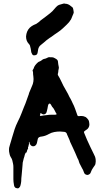

<svg xmlns="http://www.w3.org/2000/svg" viewBox="-20 -965 586 1076"><path d="M75 90Q74 90 68 88Q65 87 61 81Q60 78 59 75Q58 72 58 69Q55 54 55 39V-30Q55 -39 53 -48Q51 -57 49 -66Q49 -68 47 -72Q46 -75 44 -78.5Q42 -82 40 -85Q36 -92 34 -100Q32 -108 31 -115Q30 -126 31 -136Q33 -142 34 -147.5Q35 -153 37 -158Q40 -166 42 -174.5Q44 -183 47 -192L62 -241Q69 -262 80 -284Q91 -305 101 -331Q103 -337 106 -344Q110 -355 114.5 -365.5Q119 -376 123 -386L138 -428Q140 -432 141 -436Q142 -440 143 -444Q151 -464 159 -482Q165 -494 167 -508Q169 -522 167 -536Q166 -542 165.5 -548.5Q165 -555 165 -561Q165 -564 163.5 -566.5Q162 -569 163 -572Q164 -574 165.5 -576Q167 -578 168 -580Q171 -591 177.5 -599.5Q184 -608 192 -615Q196 -619 203 -621Q207 -623 210.5 -625Q214 -627 217 -630Q222 -634 228 -635Q236 -636 245 -641Q253 -646 263 -644H272Q279 -644 287 -639Q289 -638 291.5 -636.5Q294 -635 297 -633Q305 -627 305 -618Q305 -611 306.5 -605Q308 -599 309 -592Q311 -586 309 -579Q308 -577 308 -574.5Q308 -572 307 -570Q307 -566 306.5 -562Q306 -558 305 -554Q302 -547 307 -540Q315 -527 321.5 -513Q328 -499 335 -485L353 -453Q361 -440 369 -422Q371 -419 372.5 -416Q374 -413 376 -410Q379 -405 381.5 -399Q384 -393 387 -387Q395 -372 400.5 -356.5Q406 -341 412 -324Q412 -323 412.5 -322.5Q413 -322 413 -321Q414 -314 423 -314Q426 -315 429.5 -315Q433 -315 436 -315Q447 -315 455 -311Q460 -310 465 -305Q473 -297 476 -292Q479 -287 480 -277Q484 -258 472 -244L466 -239Q464 -237 461 -235.5Q458 -234 456 -232Q451 -228 450.5 -226Q450 -224 453 -217L468 -181Q477 -161 486.5 -141Q496 -121 506 -101Q510 -94 512.5 -87Q515 -80 516 -72Q517 -66 516.5 -60Q516 -54 515 -48Q515 -47 513 -41Q510 -37 507.5 -33Q505 -29 502 -25Q494 -14 489 0Q487 9 476 14Q470 17 463 14Q454 11 451 2L449 -3Q446 -13 440 -22Q436 -29 432.5 -36.5Q429 -44 425 -51Q424 -53 424 -54.5Q424 -56 423 -57Q422 -63 419.5 -68.5Q417 -74 414 -79Q408 -94 401.5 -108.5Q395 -123 388 -138L373 -170Q372 -173 371 -176.5Q370 -180 368 -184L356 -211Q356 -213 354 -217Q349 -225 341 -226Q334 -226 328 -227Q322 -228 316 -228Q300 -228 284 -225Q268 -222 254 -214Q235 -203 215 -200Q211 -200 207 -199Q203 -198 199 -196Q193 -192 192 -187Q190 -181 190 -178L187 -164Q186 -157 179 -150Q174 -145 165 -145Q152 -147 148 -158Q147 -161 146 -164Q145 -167 144 -171Q140 -165 143 -161Q145 -157 141 -154Q139 -152 140 -151Q142 -147 139 -144Q136 -141 137 -137Q138 -135 137 -132Q132 -125 130 -115Q131 -111 125 -109Q123 -109 123 -107Q121 -104 119 -98Q118 -93 116.5 -87.5Q115 -82 113 -77L107 -52V-48Q107 -39 105.5 -30.5Q104 -22 104 -13L101 20Q100 27 99.5 34.5Q99 42 99 50Q98 56 97.5 61.5Q97 67 95 73Q93 82 88 86Q84 92 75 90ZM205 -315H206Q216 -317 225 -318Q234 -319 243 -320Q249 -321 255 -321.5Q261 -322 267 -322H288Q290 -322 292 -322.5Q294 -323 295 -323Q297 -323 297 -327Q294 -331 292 -335Q290 -339 288 -343Q282 -357 272 -367Q271 -369 270 -370.5Q269 -372 268 -374Q267 -376 265.5 -378.5Q264 -381 262 -383Q257 -387 252 -381L249 -373Q248 -365 246 -356.5Q244 -348 242 -340Q242 -338 240 -334Q238 -328 230.5 -325Q223 -322 215 -327L209 -331Q209 -331 207 -331Q205 -327 205 -325Q205 -323 205.5 -321Q206 -319 204 -317Q202 -315 205 -315ZM169 -655Q162 -656 159 -664Q154 -672 154 -681Q153 -687 152 -693Q151 -699 149 -705Q149 -709 145 -715L140 -721Q126 -736 126 -761Q127 -775 132 -787.5Q137 -800 147 -810Q152 -815 157 -818Q162 -821 167 -824Q172 -826 175.5 -828Q179 -830 183 -831Q185 -833 187 -834Q189 -835 190 -836Q195 -839 199 -842.5Q203 -846 207 -850Q221 -860 234.5 -870.5Q248 -881 261 -891Q275 -902 285 -915Q288 -919 291.5 -922.5Q295 -926 299 -930Q304 -935 312 -938L333 -944Q339 -946 342 -945Q343 -944 346 -944Q362 -944 377 -931Q385 -925 387 -923Q389 -921 391 -911Q393 -903 393 -898Q394 -895 392 -891Q392 -889 391 -887Q390 -885 389 -883L380 -861Q379 -858 377.5 -855.5Q376 -853 374 -851Q370 -844 364.5 -838Q359 -832 353 -826Q349 -822 343.5 -817Q338 -812 333 -807Q319 -794 304 -784Q295 -778 285.5 -771.5Q276 -765 267 -758Q265 -757 263 -755.5Q261 -754 259 -753Q254 -749 249.5 -746Q245 -743 240 -739Q233 -732 225 -726Q217 -720 209 -713Q197 -704 194 -689L191 -671Q190 -662 184 -658Q177 -654 169 -655Z"/></svg>

Font: Lacquer
Style: Regular
Weight: 400
Designer: Eli Block, Niki Polyocan
Version: Version 1.100